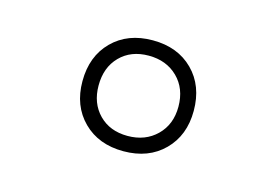

<svg xmlns="http://www.w3.org/2000/svg" viewBox="-51 -798 661 460"><g transform="rotate(15 280.0 -568.5)"><path d="M142 -568Q142 -630 180 -668Q218 -706 280 -706Q342 -706 380 -668Q418 -630 418 -568Q418 -507 380 -469Q342 -431 280 -431Q218 -431 180 -469Q142 -507 142 -568ZM182 -568Q182 -524 209 -496.5Q236 -469 280 -469Q324 -469 352 -496.5Q380 -524 380 -568Q380 -613 352 -640.5Q324 -668 280 -668Q236 -668 209 -640.5Q182 -613 182 -568Z"/></g></svg>

Font: TitilliumText
Style: Light
Weight: 300
Designer: Accademia di Belle Arti di Urbino and others
Foundry: Accademia di Belle Arti di Urbino and others.
Version: Version 60.001